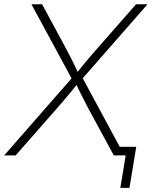

<svg xmlns="http://www.w3.org/2000/svg" viewBox="-40 -748 730 924"><path d="M-20 0 318.8 -387.2 313.5 -354 111.3 -727.5H162.6L272.5 -523.9Q285.2 -500.5 295.9 -479.5Q306.6 -458.5 317.1 -437.5Q327.6 -416.5 337.9 -393.1H326.2Q344.7 -416.5 362.1 -437.5Q379.4 -458.5 397.5 -479.7Q415.5 -501 436 -523.9L614.7 -727.5H669.9L343.3 -354.5L349.1 -388.2L558.6 0H507.8L386.7 -223.1Q375.5 -245.6 364.7 -265.6Q354 -285.6 344 -306.2Q334 -326.7 323.7 -349.1H336.4Q318.4 -326.7 301.8 -306.2Q285.2 -285.6 267.8 -265.6Q250.5 -245.6 231 -223.1L35.2 0ZM539.1 156.2 564.9 0H517.6L524.4 -41.5H615.7L583 156.2Z"/></svg>

Font: Inter 20pt ExtraLight
Style: Italic
Weight: 250
Italic angle: -9.3988°
Version: Version 4.001;git-66647c0bb